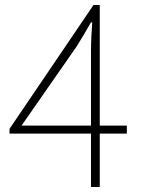

<svg xmlns="http://www.w3.org/2000/svg" viewBox="-20 -746 561 766"><path d="M343 0V-544Q343 -567 344.5 -600.5Q346 -634 348 -657H343Q330 -634 315.5 -609.5Q301 -585 286 -561L66 -245H486V-213H18V-232L353 -726H378V0Z"/></svg>

Font: Noto Sans HK Thin
Style: Regular
Weight: 100
Designer: Ryoko NISHIZUKA 西塚涼子 (kana, bopomofo & ideographs); Paul D. Hunt (Latin, Greek & Cyrillic); Sandoll Communications 산돌커뮤니
Foundry: Adobe
Version: Version 2.004-H2;hotconv 1.0.118;makeotfexe 2.5.65603